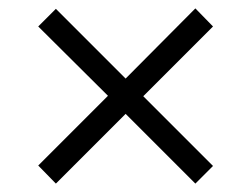

<svg xmlns="http://www.w3.org/2000/svg" viewBox="-20 -587 599 457"><path d="M113 -150 71 -193 237 -359 71 -524 113 -566 279 -400 445 -567 487 -524 321 -358 487 -192 445 -150 279 -316Z"/></svg>

Font: Noto Serif Dogra
Style: Regular
Weight: 400
Designer: Ek Type
Foundry: Ek Type
Version: Version 1.005